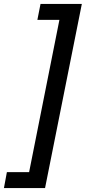

<svg xmlns="http://www.w3.org/2000/svg" viewBox="-91 -762 444 976"><path d="M-71 194 -56 113H57L211 -661H99L115 -742H325L138 194Z"/></svg>

Font: Montserrat Alternates Medium
Style: Italic
Weight: 500
Italic angle: -11.3°
Designer: Julieta Ulanovsky
Foundry: Julieta Ulanovsky
Version: Version 7.200